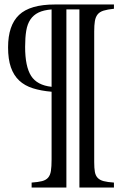

<svg xmlns="http://www.w3.org/2000/svg" viewBox="-20 -682 546 856"><path d="M334 154V-640H276V154H121V132Q150 130 167.5 125.5Q185 121 194.5 110Q204 99 207 80Q210 61 210 29V-273Q163 -277 126.5 -288.5Q90 -300 65.5 -323Q41 -346 28.5 -382Q16 -418 16 -471Q16 -569 65 -615.5Q114 -662 225 -662H488V-643Q459 -640 441.5 -634.5Q424 -629 415 -617.5Q406 -606 403 -588Q400 -570 400 -542V41Q400 68 403 84.5Q406 101 415.5 111Q425 121 442 125.5Q459 130 488 132V154ZM210 -640Q174 -637 151.5 -626Q129 -615 115.5 -595Q102 -575 97 -545Q92 -515 92 -473Q92 -386 118.5 -344Q145 -302 210 -295Z"/></svg>

Font: STIXGeneralUnicodeRegular
Style: Regular
Weight: 400
Designer: MicroPress Inc., with final additions and corrections provided by Coen Hoffman, Elsevier (retired)
Version: Version 1.1.0